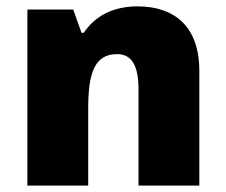

<svg xmlns="http://www.w3.org/2000/svg" viewBox="-20 -583 710 603"><path d="M412 -563C334 -563 278 -532 243 -480H236L210 -553H66V0H257V-242C257 -352 276 -413 348 -413C395 -413 415 -375 415 -302V0H606V-360C606 -502 526 -563 412 -563Z"/></svg>

Font: Noto Sans Sinhala UI Black
Style: Regular
Weight: 900
Designer: Jelle Bosma - Monotype Design Team
Foundry: Monotype Imaging Inc.
Version: Version 2.006